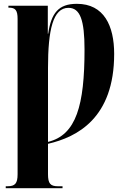

<svg xmlns="http://www.w3.org/2000/svg" viewBox="-20 -744 671 1004"><path d="M10 240H307V230H283C243 230 231 215 231 167V8C383 -27 577 -126 577 -462C577 -609 524 -724 382 -724C286 -724 248 -676 232 -568H230V-714H24V-704H26C61 -704 72 -690 72 -645V167C72 215 59 230 19 230H10ZM231 -2V-388C231 -588 257 -703 338 -703C399 -703 422 -639 422 -485C422 -194 379 -38 231 -2Z"/></svg>

Font: Noto Serif Display ExtraCondensed Black
Style: Regular
Weight: 900
Width: 2
Designer: Monotype Design Team
Foundry: Monotype Imaging Inc.
Version: Version 2.009